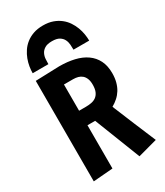

<svg xmlns="http://www.w3.org/2000/svg" viewBox="-251 -1129 1065 1241"><g transform="rotate(-30 282.0 -509.0)"><path d="M69.3 5.9V-744.1L247.1 -750Q308.6 -750 359.4 -738Q410.2 -726.1 446.5 -700.4Q482.9 -674.8 502.7 -635.3Q522.5 -595.7 522.5 -541Q522.5 -504.4 514.6 -475.1Q506.8 -445.8 492.7 -422.9Q478.5 -399.9 458.7 -382.3Q439 -364.7 415 -351.1Q415 -350.6 420.9 -336.4Q426.8 -322.3 436.3 -299.3Q445.8 -276.4 457.8 -247.1Q469.7 -217.8 482.4 -187.5Q512.2 -116.2 550.3 -25.9L406.2 13.2L272.5 -328.6H215.3V-5.9ZM215.3 -437H265.1Q287.1 -437 307.1 -440.7Q327.1 -444.3 342.5 -455.3Q357.9 -466.3 366.9 -486.3Q376 -506.3 376 -539.6Q376 -565.9 368.9 -583.7Q361.8 -601.6 349.4 -612.5Q336.9 -623.5 320.1 -628.2Q303.2 -632.8 283.7 -632.8H215.3ZM76.7 -796.9Q76.7 -819.3 80.8 -845.2Q85 -871.1 94.7 -897.2Q104.5 -923.3 120.6 -947.5Q136.7 -971.7 160.2 -990.2Q183.6 -1008.8 215.1 -1020Q246.6 -1031.2 287.6 -1031.2Q328.6 -1031.2 360.1 -1020Q391.6 -1008.8 415 -990.2Q438.5 -971.7 454.6 -947.5Q470.7 -923.3 480.5 -897.2Q490.2 -871.1 494.4 -845Q498.5 -818.8 498.5 -796.9H381.3Q381.3 -814.5 379.9 -835Q378.4 -855.5 369.6 -873Q360.8 -890.6 341.8 -902.3Q322.8 -914.1 287.6 -914.1Q252.4 -914.1 233.4 -902.3Q214.4 -890.6 205.6 -873Q196.8 -855.5 195.3 -835Q193.8 -814.5 193.8 -796.9Z"/></g></svg>

Font: Francois One
Style: Regular
Weight: 400
Designer: Vernon Adams
Foundry: vernon adams
Version: Version 1.000